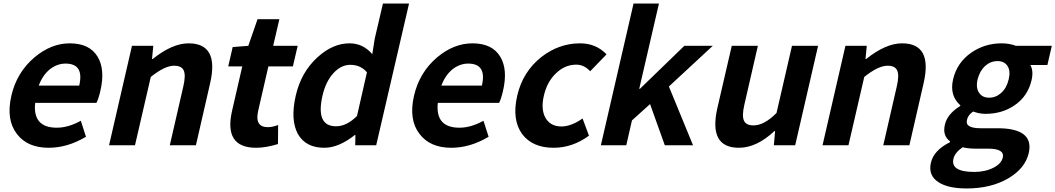

<svg xmlns="http://www.w3.org/2000/svg" viewBox="-20 -818 5942 1081"><path d="M75 -64Q13 -144 44 -279Q74 -410 174 -495Q268 -574 373 -574Q485 -574 530 -498Q573 -426 545 -306Q535 -262 523 -239H178Q163 -99 300 -99Q364 -99 435 -138L464 -48Q360 14 254 14Q134 14 75 -64ZM426 -336Q455 -460 349 -460Q303 -460 262 -429Q220 -395 198 -336Z M723 -560H843L836 -486H840Q950 -574 1042 -574Q1215 -574 1163 -349L1083 0H936L1012 -331Q1027 -395 1014 -422Q1002 -448 960 -448Q908 -448 829 -385L740 0H594Z M1287 -196 1344 -444H1265L1290 -553L1378 -560L1430 -710H1553L1518 -560H1656L1629 -444H1491L1434 -196Q1412 -102 1488 -102Q1513 -102 1546 -114L1545 -7Q1477 14 1422 14Q1238 14 1287 -196Z M1657 -64Q1614 -143 1645 -279Q1675 -411 1767 -495Q1853 -574 1948 -574Q2024 -574 2076 -513L2090 -601L2136 -798H2283L2098 0H1980L1981 -58H1978Q1887 14 1806 14Q1701 14 1657 -64ZM1990 -165 2046 -411Q2010 -453 1952 -453Q1902 -453 1860 -409Q1815 -362 1796 -281Q1756 -107 1872 -107Q1932 -107 1990 -165Z M2342 -64Q2280 -144 2311 -279Q2341 -410 2441 -495Q2535 -574 2640 -574Q2752 -574 2797 -498Q2840 -426 2812 -306Q2802 -262 2790 -239H2445Q2430 -99 2567 -99Q2631 -99 2702 -138L2731 -48Q2627 14 2521 14Q2401 14 2342 -64ZM2693 -336Q2722 -460 2616 -460Q2570 -460 2529 -429Q2487 -395 2465 -336Z M2920 -63Q2861 -144 2892 -279Q2923 -414 3028 -497Q3127 -574 3246 -574Q3336 -574 3395 -512L3303 -417Q3268 -454 3225 -454Q3161 -454 3111 -406Q3060 -358 3042 -279Q3024 -201 3052 -153Q3080 -106 3141 -106Q3196 -106 3260 -151L3296 -54Q3203 14 3097 14Q2978 14 2920 -63Z M3547 -798H3690L3579 -318H3583L3833 -560H3993L3746 -331L3882 0H3723L3640 -232L3538 -140L3506 0H3363Z M4019 -210 4100 -560H4247L4171 -229Q4156 -165 4169 -138Q4181 -112 4222 -112Q4283 -112 4352 -182L4439 -560H4586L4457 0H4337L4344 -80H4340Q4240 14 4140 14Q3968 14 4019 -210Z M4740 -560H4860L4853 -486H4857Q4967 -574 5059 -574Q5232 -574 5180 -349L5100 0H4953L5029 -331Q5044 -395 5031 -422Q5019 -448 4977 -448Q4925 -448 4846 -385L4757 0H4611Z M5264 208Q5205 170 5221 99Q5237 28 5328 -17L5329 -22Q5285 -55 5300 -116Q5313 -176 5386 -221L5387 -225Q5325 -280 5346 -371Q5368 -466 5449 -522Q5525 -574 5619 -574Q5663 -574 5700 -560H5902L5877 -452H5781Q5800 -419 5788 -367Q5767 -276 5692 -225Q5622 -177 5528 -177Q5495 -177 5459 -190Q5430 -171 5424 -142Q5413 -96 5501 -96H5596Q5804 -96 5772 44Q5752 130 5657 186Q5560 243 5422 243Q5318 243 5264 208ZM5617 -295Q5648 -323 5659 -371Q5671 -419 5652 -447Q5635 -474 5596 -474Q5557 -474 5527 -447Q5496 -419 5484 -371Q5473 -323 5493 -295Q5511 -268 5549 -268Q5587 -268 5617 -295ZM5574 126Q5618 103 5626 69Q5637 19 5544 19H5476Q5430 19 5400 11Q5356 41 5348 76Q5331 150 5465 150Q5527 150 5574 126Z"/></svg>

Font: KaiGen Gothic CN Bold
Style: Bold
Weight: 700
Designer: Ryoko NISHIZUKA  (kana & ideographs); Paul D. Hunt (Latin, Greek & Cyrillic); Wenlong ZHANG  (bopomofo); Sandoll Communi
Foundry: Adobe Systems Incorporated
Version: Version 1.002.20150501